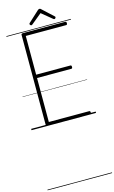

<svg xmlns="http://www.w3.org/2000/svg" viewBox="-342 -1780 1654 2791"><g transform="rotate(-15 485.5 -384.5)"><path d="M246 0Q232 0 225.5 -5.5Q219 -11 219 -23V-1376Q219 -1386 226 -1390.5Q233 -1395 247 -1395H882Q890 -1395 894.5 -1389.5Q899 -1384 899 -1370Q899 -1356 894.5 -1350.5Q890 -1345 882 -1345H274V-762H790Q798 -762 802.5 -756.5Q807 -751 807 -737Q807 -723 802.5 -717.5Q798 -712 790 -712H274V-50H882Q890 -50 894.5 -44.5Q899 -39 899 -25Q899 -11 894.5 -5.5Q890 0 882 0ZM394 -1474Q386 -1474 378.5 -1481.5Q371 -1489 371 -1497Q371 -1500 372 -1503.5Q373 -1507 377 -1511L541 -1662Q547 -1667 552.5 -1670.5Q558 -1674 567 -1674Q576 -1674 581 -1670.5Q586 -1667 591 -1662L757 -1509Q761 -1506 761.5 -1503Q762 -1500 762 -1497Q762 -1488 754.5 -1481Q747 -1474 740 -1474Q735 -1474 731.5 -1476Q728 -1478 723 -1482L567 -1610L411 -1482Q406 -1478 402.5 -1476Q399 -1474 394 -1474ZM0 895H971V905H0ZM0 -20H971V0H0ZM0 -505H971V-500H0ZM0 -1415H971V-1405H0Z"/></g></svg>

Font: Playwrite BE WAL Guides
Style: Regular
Weight: 400
Designer: Veronika Burian, José Scaglione
Foundry: TypeTogether
Version: Version 1.003